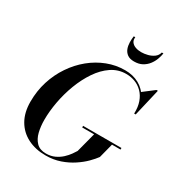

<svg xmlns="http://www.w3.org/2000/svg" viewBox="-226 -1139 1215 1301"><g transform="rotate(30 382.0 -489.0)"><path d="M323.5 10Q244 10 183 -21Q122 -52 87.8 -111.2Q53.5 -170.5 53.5 -255Q53.5 -339 77.2 -414.5Q101 -490 143.8 -553.2Q186.5 -616.5 243.2 -662.8Q300 -709 366.2 -734.5Q432.5 -760 503.5 -760Q565.5 -760 613.5 -733.8Q661.5 -707.5 687.5 -657.5Q713.5 -607.5 709.5 -536H702.5Q704.5 -588 690.5 -626.8Q676.5 -665.5 651 -691.2Q625.5 -717 592.5 -729.5Q559.5 -742 522.5 -742Q460 -742 408.8 -707.2Q357.5 -672.5 318 -614Q278.5 -555.5 251.2 -483.8Q224 -412 210.2 -337Q196.5 -262 196.5 -195.5Q196.5 -144.5 207.2 -100.5Q218 -56.5 244.8 -29.5Q271.5 -2.5 319 -2.5Q357.5 -2.5 387.2 -16.5Q417 -30.5 439 -51Q461 -71.5 475.5 -92Q490 -112.5 497.5 -125L539 -283.5H679L648.5 -165Q631.5 -141.5 601.8 -111.5Q572 -81.5 530.2 -53.8Q488.5 -26 436.5 -8Q384.5 10 323.5 10ZM444.5 -278.5V-291H744.5V-278.5ZM703 -536 704.5 -572Q702 -599.5 693 -629Q684 -658.5 666 -683L753.5 -750H764.5L714.5 -536ZM524.5 -841Q491 -841 471.8 -855.2Q452.5 -869.5 444.2 -891.8Q436 -914 435.5 -939.5Q435 -965 438.5 -988H450.5Q447.5 -965 458.2 -950Q469 -935 489.5 -927.5Q510 -920 534.5 -920Q559 -920 585.2 -926.8Q611.5 -933.5 631.8 -948.5Q652 -963.5 658 -988H670.5Q667 -965 657.5 -939.5Q648 -914 630.8 -891.8Q613.5 -869.5 587.5 -855.2Q561.5 -841 524.5 -841Z"/></g></svg>

Font: Bodoni Moda 18pt SemiBold
Style: Italic
Weight: 600
Italic angle: -13°
Designer: Owen Earl
Foundry: indestructible type
Version: Version 2.005